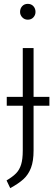

<svg xmlns="http://www.w3.org/2000/svg" viewBox="-20 -772 286 995"><path d="M236 -224H154V8Q154 63 140.5 98Q127 133 102 156Q77 179 33 203L14 163Q46 144 63.5 126Q81 108 89.5 80.5Q98 53 98 8V-224H15V-270H98V-523H154V-270H236ZM164 -710Q164 -694 153 -682Q142 -670 124 -670Q107 -670 95.5 -682Q84 -694 84 -710Q84 -728 95 -740Q106 -752 124 -752Q142 -752 153 -740Q164 -728 164 -710Z"/></svg>

Font: Fira Sans Extra Condensed Light
Style: Regular
Weight: 300
Width: 1
Designer: Carrois Corporate & Edenspiekermann AG
Foundry: Carrois Corporate GbR & Edenspiekermann AG
Version: Version 4.203